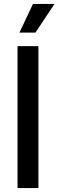

<svg xmlns="http://www.w3.org/2000/svg" viewBox="-20 -964 299 984"><path d="M176.8 -727.5V0H69.8V-727.5ZM79.6 -796.9 148.9 -943.8H259.3L161.6 -796.9Z"/></svg>

Font: Inter 17pt Medium
Style: Regular
Weight: 500
Version: Version 4.001;git-66647c0bb